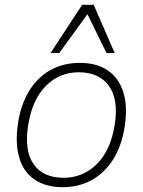

<svg xmlns="http://www.w3.org/2000/svg" viewBox="-20 -769 593 797"><path d="M240 8Q171 8 124.5 -23Q78 -54 60 -114Q42 -174 55 -260Q68 -340 103.5 -395.5Q139 -451 192 -479.5Q245 -508 311 -508Q381 -508 427 -477Q473 -446 492 -386Q511 -326 497 -240Q484 -160 448 -104.5Q412 -49 359 -20.5Q306 8 240 8ZM244 -31Q324 -31 381.5 -87.5Q439 -144 456 -250Q473 -356 432 -412.5Q391 -469 307 -469Q227 -469 170.5 -412.5Q114 -356 97 -250Q80 -144 119.5 -87.5Q159 -31 244 -31ZM190 -549 321 -749H369L456 -549H422L343 -710L226 -549Z"/></svg>

Font: Mulish ExtraLight
Style: Italic
Weight: 200
Italic angle: -9°
Designer: Vernon Adams
Foundry: Vernon Adams
Version: Version 3.603